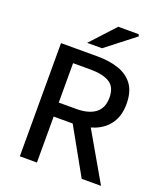

<svg xmlns="http://www.w3.org/2000/svg" viewBox="-153 -945 886 1044"><g transform="rotate(20 290.5 -422.5)"><path d="M87 0V-655H299Q367 -655 420.5 -637Q474 -619 504.5 -577.5Q535 -536 535 -466Q535 -398 504.5 -353.5Q474 -309 420.5 -287.5Q367 -266 299 -266H186V0ZM186 -347H287Q359 -347 397.5 -376.5Q436 -406 436 -466Q436 -527 397.5 -551Q359 -575 287 -575H186ZM445 0 281 -293 355 -350 557 0ZM220 -705 349 -845H467L472 -834L306 -705Z"/></g></svg>

Font: Mada Medium
Style: Regular
Weight: 500
Designer: Khaled Hosny
Version: Version 1.5